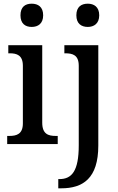

<svg xmlns="http://www.w3.org/2000/svg" viewBox="-20 -781 642 1041"><path d="M152 -635C186 -635 214 -653 214 -698C214 -744 186 -761 152 -761C117 -761 91 -744 91 -698C91 -653 117 -635 152 -635ZM456 -635C489 -635 518 -653 518 -698C518 -744 489 -761 456 -761C421 -761 394 -744 394 -698C394 -653 421 -635 456 -635ZM19 0H293V-44H282C242 -44 209 -54 209 -116V-536H25V-492H33C71 -492 104 -482 104 -424V-112C104 -54 70 -44 31 -44H19ZM296 240H312C429 240 513 187 513 8V-536H329V-492H333C374 -492 407 -483 407 -424V7C407 147 369 190 302 190H296Z"/></svg>

Font: Noto Serif Tamil SemiCondensed Medium
Style: Regular
Weight: 500
Width: 4
Designer: Indian Type Foundry, Tom Grace, and the Monotype Design Team
Foundry: Monotype Imaging Inc.
Version: Version 2.004